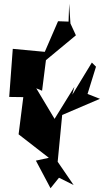

<svg xmlns="http://www.w3.org/2000/svg" viewBox="-20 -1029 590 1022"><path d="M273 -392 173 -559 204 -546 230 -752 48 -769 29 -513 104 -512 79 -314 240 -189 171 -174 249 -27 294 -83 372 -44 287 -168 311 -417 512 -503 446 -529 491 -674 469 -696 365 -525 376 -567 222 -318ZM289 -916 185 -676 384 -841 355 -904 348 -1009 345 -914Z"/></svg>

Font: Asimov Silicon
Style: Regular
Weight: 400
Designer: Google
Version: Version 2.000980; 2014